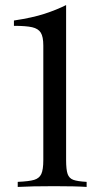

<svg xmlns="http://www.w3.org/2000/svg" viewBox="-20 -738 397 758"><path d="M241 -106Q241 -68 247 -51Q253 -34 269.5 -28Q286 -22 322 -20V0Q280 -3 194 -3Q103 -3 50 0V-20Q95 -22 115 -28Q135 -34 143 -51Q151 -68 151 -106V-558Q151 -593 141 -609Q131 -625 107 -630.5Q83 -636 35 -636V-657Q108 -668 155.5 -683.5Q203 -699 241 -718Z"/></svg>

Font: Myanmar April Display
Style: Regular
Weight: 400
Designer: Khon Soe Zaw Thu
Foundry: Myanmar OS
Version: Version 2.50 April 12, 2019